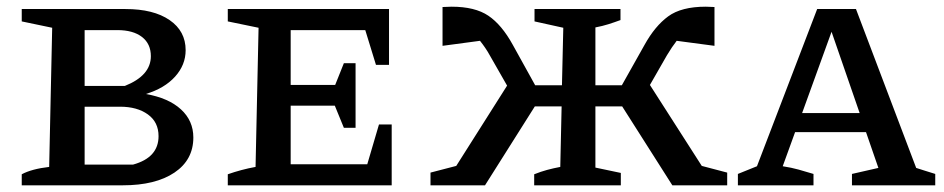

<svg xmlns="http://www.w3.org/2000/svg" viewBox="-20 -554 2822 574"><path d="M416 -273Q484 -261 521 -227Q558 -193 558 -143Q558 -76 501.5 -38Q445 0 347 0H45V-33Q75 -49 127 -55L136 -471L45 -490V-527H355Q439 -527 487 -494Q535 -461 535 -404Q535 -360 503.5 -325Q472 -290 416 -273ZM331 -464H233V-297H353Q431 -328 431 -386Q431 -423 404.5 -443.5Q378 -464 331 -464ZM339 -235H233V-62H378Q454 -83 454 -147Q454 -189 422 -212Q390 -235 339 -235Z M1113 -182H1151V0H661V-33Q681 -40 701.5 -45.5Q722 -51 744 -55L753 -471L661 -490V-527H1143V-360H1104L1072 -464H849V-300H982L1008 -365H1043V-172H1008L981 -238H849V-63H1078Z M1430 0H1267V-38L1344 -58L1496 -298L1444 -389Q1438 -400 1430.5 -411Q1423 -422 1415 -432L1303 -417V-533Q1321 -534 1330 -534Q1400 -534 1440 -507Q1480 -480 1513 -420L1580 -299H1660L1664 -471L1578 -490V-527H1835V-494Q1816 -487 1798.5 -481.5Q1781 -476 1760 -472V-299H1839L1907 -420Q1938 -476 1977.5 -505Q2017 -534 2090 -534Q2099 -534 2116 -533V-417L2003 -432Q1989 -414 1974 -389L1923 -300L2078 -58L2154 -38V0H1990L1840 -236H1760V-53L1836 -37V0H1577V-33Q1597 -41 1615.5 -46Q1634 -51 1655 -55L1659 -236H1579Z M2719 -52Q2734 -47 2744 -44Q2754 -41 2776 -34V0H2527V-34L2606 -52L2569 -159H2357L2320 -57Q2346 -53 2367.5 -47Q2389 -41 2412 -34V0H2186V-34L2243 -57L2423 -527H2539ZM2378 -216H2550L2466 -459Z"/></svg>

Font: Piazzolla SC Medium
Style: Regular
Weight: 500
Designer: Juan Pablo del Peral
Foundry: Huerta Tipografica
Version: Version 1.330